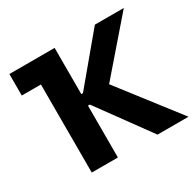

<svg xmlns="http://www.w3.org/2000/svg" viewBox="-119 -654 807 789"><g transform="rotate(-30 284.0 -260.0)"><path d="M104 0V-418H13.2V-520H228V-300.8H235.8L418.9 -520H556.2L347.2 -278.8L563 0H416L236.8 -246.1H228V0Z"/></g></svg>

Font: Fixel Text SemiBold
Style: Regular
Weight: 600
Width: 4
Designer: AlfaBravo + MacPaw
Foundry: Kyrylo Tkachov, Marchela Mozhyna, Serhii Makarenko, Maria Weinstein, Zakhar Kryvoshyya
Version: Version 1.211